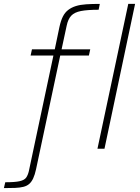

<svg xmlns="http://www.w3.org/2000/svg" viewBox="-88 -763 718 985"><path d="M-68 202 -61 172Q-11 172 13 166.5Q37 161 46 148.5Q55 136 60 115L186 -478H69L76 -510H193L217 -625Q224 -657 234.5 -678Q245 -699 262 -712Q279 -725 301.5 -732Q324 -739 354.5 -741Q385 -743 424 -743L418 -713Q361 -713 327.5 -706.5Q294 -700 277.5 -682.5Q261 -665 254 -631L228 -510H375L368 -478H221L97 105Q91 133 82.5 151.5Q74 170 62 180.5Q50 191 32 195.5Q14 200 -10.5 201Q-35 202 -68 202ZM412 0 570 -743H605L448 0Z"/></svg>

Font: Saira SemiExpanded Thin
Style: Italic
Weight: 250
Width: 6
Italic angle: -12°
Designer: Hector Gatti with collaboration of the Omnibus-Type team
Foundry: Omnibus-Type
Version: Version 1.101